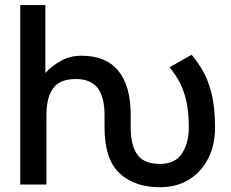

<svg xmlns="http://www.w3.org/2000/svg" viewBox="-20 -743 930 773"><path d="M845.7 -228.5Q845.7 -159.7 818.6 -105.7Q791.5 -51.8 741.7 -20.5Q691.9 10.7 623.5 10.7Q521 10.7 460.9 -45.9Q400.9 -102.5 400.9 -228.5V-279.3Q400.9 -351.6 373.5 -388.2Q346.2 -424.8 284.2 -424.8Q221.7 -424.8 194.3 -388.2Q167 -351.6 167 -279.3V0H61.5V-722.7H162.6V-449.2Q189.9 -478.5 225.6 -498.5Q261.2 -518.6 309.1 -518.6Q407.2 -518.6 456.8 -457.5Q506.3 -396.5 506.3 -279.3V-228.5Q506.3 -156.2 533.7 -119.6Q561 -83 623.5 -83Q685.5 -83 712.9 -125.5Q740.2 -168 740.2 -228.5Q740.2 -292.5 730 -336.9Q719.7 -381.3 702.1 -413.6Q684.6 -445.8 662.6 -472.2L751.5 -522.5Q772 -498.5 793.9 -462.6Q815.9 -426.8 830.8 -370.4Q845.7 -314 845.7 -228.5Z"/></svg>

Font: Giphurs Medium
Style: Regular
Weight: 500
Version: Version 0.920; ttfautohint (v1.8.4.7-5d5b)